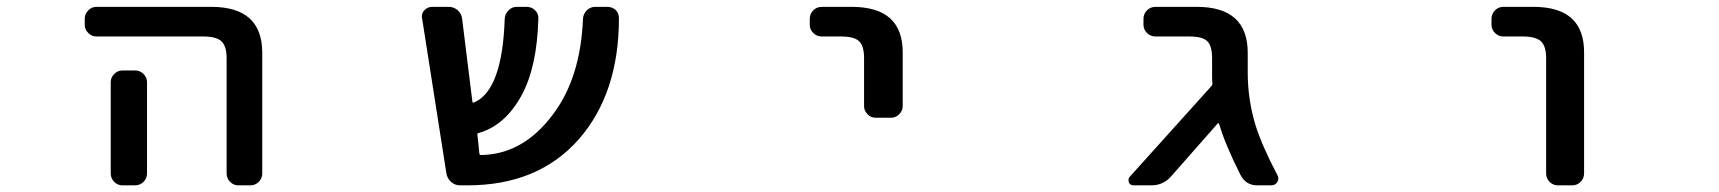

<svg xmlns="http://www.w3.org/2000/svg" viewBox="-20 -565 5040 563"><path d="M262.7 -458Q249 -458 238.8 -468.3Q228.5 -478.5 228.5 -492.2V-509.8Q228.5 -524.4 238.8 -534.7Q249 -544.9 262.7 -544.9H599.6Q749 -544.9 749 -410.2V-56.6Q749 -42 738.8 -31.7Q728.5 -21.5 713.9 -21.5H678.7Q665 -21.5 654.8 -31.7Q644.5 -42 644.5 -56.6V-394.5Q644.5 -429.7 629.4 -443.8Q614.3 -458 576.2 -458ZM376 -358.4Q390.6 -358.4 400.9 -348.1Q411.1 -337.9 411.1 -324.2V-124V-56.6Q411.1 -42 400.9 -31.7Q390.6 -21.5 376 -21.5H338.9Q325.2 -21.5 314.9 -31.7Q304.7 -42 304.7 -56.6V-124V-324.2Q304.7 -337.9 314.9 -348.1Q325.2 -358.4 338.9 -358.4Z M1760.7 -544.9Q1775.4 -544.9 1786.1 -535.2Q1794.9 -525.4 1794.9 -511.7Q1794.9 -291 1676.8 -156.2Q1557.6 -21.5 1350.6 -21.5H1329.1Q1314.5 -21.5 1303.2 -31.2Q1292 -41 1289.1 -55.7L1217.8 -510.7Q1216.8 -513.7 1216.8 -515.6Q1216.8 -526.4 1223.6 -534.2Q1233.4 -544.9 1247.1 -544.9H1295.9Q1310.5 -544.9 1321.8 -535.2Q1333 -525.4 1335 -510.7L1365.2 -266.6Q1366.2 -262.7 1370.1 -264.6Q1453.1 -299.8 1460 -510.7Q1460.9 -524.4 1471.2 -534.7Q1481.4 -544.9 1495.1 -544.9H1524.4Q1539.1 -544.9 1549.3 -534.7Q1559.6 -524.4 1558.6 -509.8Q1554.7 -369.1 1509.8 -286.1Q1460.9 -196.3 1382.8 -174.8Q1378.9 -173.8 1379.9 -169.9Q1380.9 -161.1 1382.8 -142.6Q1384.8 -124 1385.7 -114.3Q1386.7 -110.4 1390.6 -110.4Q1513.7 -112.3 1600.6 -228.5Q1682.6 -335.9 1689.5 -510.7Q1690.4 -524.4 1700.7 -534.7Q1710.9 -544.9 1725.6 -544.9Z M2389.6 -458Q2375 -458 2364.7 -468.3Q2354.5 -478.5 2354.5 -492.2V-509.8Q2354.5 -524.4 2364.7 -534.7Q2375 -544.9 2389.6 -544.9H2477.5Q2627.9 -544.9 2627 -410.2V-253.9Q2627 -240.2 2616.7 -230Q2606.4 -219.7 2592.8 -219.7H2547.9Q2534.2 -219.7 2523.9 -230Q2513.7 -240.2 2513.7 -253.9V-394.5Q2513.7 -430.7 2499 -444.3Q2484.4 -458 2446.3 -458Z M3638.7 -352.5Q3638.7 -274.4 3661.1 -199.2Q3680.7 -136.7 3725.6 -51.8Q3728.5 -46.9 3728.5 -42Q3728.5 -37.1 3725.6 -31.2Q3718.8 -21.5 3708 -21.5H3667Q3632.8 -21.5 3617.2 -52.7Q3572.3 -141.6 3554.7 -202.1Q3554.7 -203.1 3553.2 -203.6Q3551.8 -204.1 3550.8 -203.1L3414.1 -47.9Q3390.6 -21.5 3356.4 -21.5H3303.7Q3293.9 -21.5 3290 -30.3Q3289.1 -34.2 3289.1 -37.1Q3289.1 -43 3293 -46.9L3532.2 -312.5Q3535.2 -315.4 3535.2 -319.3Q3534.2 -328.1 3534.2 -342.8V-394.5Q3534.2 -430.7 3520 -444.3Q3505.9 -458 3467.8 -458H3368.2Q3353.5 -458 3343.3 -468.3Q3333 -478.5 3333 -492.2V-509.8Q3333 -524.4 3343.3 -534.7Q3353.5 -544.9 3368.2 -544.9H3489.3Q3638.7 -544.9 3638.7 -410.2Z M4387.7 -458Q4374 -458 4363.8 -468.3Q4353.5 -478.5 4353.5 -492.2V-509.8Q4353.5 -524.4 4363.8 -534.7Q4374 -544.9 4387.7 -544.9H4476.6Q4626 -544.9 4625 -410.2V-56.6Q4625 -42 4614.7 -31.7Q4604.5 -21.5 4590.8 -21.5H4547.9Q4534.2 -21.5 4523.9 -31.7Q4513.7 -42 4513.7 -56.6V-394.5Q4513.7 -429.7 4498.5 -443.8Q4483.4 -458 4445.3 -458Z"/></svg>

Font: Gen Jyuu Gothic L Monospace Medium
Style: Regular
Weight: 500
Designer: [Source Han Sans]
Ryoko NISHIZUKA  (kana & ideographs); Paul D. Hunt (Latin, Greek & Cyrillic); Wenlong ZHANG  (bopomofo
Version: Version 1.002.20150607